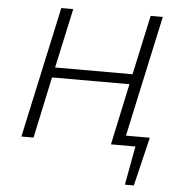

<svg xmlns="http://www.w3.org/2000/svg" viewBox="-57 -712 891 961"><g transform="rotate(5 388.0 -231.5)"><path d="M710 -50 651 195H606L642 0H519L585 -308H196L130 0H69L212 -658H272L207 -359H596L661 -658H722L590 -50Z"/></g></svg>

Font: Ysabeau Infant Semilight
Style: Italic
Weight: 300
Italic angle: -12°
Designer: Christian Thalmann (Catharsis Fonts)
Version: Version 0.003